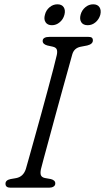

<svg xmlns="http://www.w3.org/2000/svg" viewBox="-20 -871 487 891"><path d="M170 -86Q166 -66.5 170.2 -57.2Q174.5 -48 188 -45L216 -40Q237 -34.5 236.5 -19.5Q236.5 -10 228.2 -5Q220 0 208 0H29Q5.5 0 5.5 -18Q5 -35 29 -40L55 -44.5Q88.5 -51 100 -87Q104 -101 114.8 -139.2Q125.5 -177.5 140.2 -230.2Q155 -283 171 -341.2Q187 -399.5 201.8 -454.5Q216.5 -509.5 227.8 -552.2Q239 -595 243.5 -615.5Q247 -631.5 243.5 -641.2Q240 -651 224.5 -654.5L199.5 -660Q178 -666 178 -681Q178 -700 211.5 -700H388.5Q401.5 -700 406.2 -696Q411 -692 411 -683.5Q411 -666.5 385 -660L354 -654Q324 -648 315.5 -619Q309.5 -596.5 297 -552.2Q284.5 -508 269 -451.5Q253.5 -395 237.2 -335.5Q221 -276 206.8 -223.2Q192.5 -170.5 182.5 -133.8Q172.5 -97 170 -86ZM221 -754Q200.5 -754 191.5 -767.8Q182.5 -781.5 188.5 -802.5Q193.5 -823.5 209.8 -837.2Q226 -851 246.5 -851Q267 -851 275.8 -837.2Q284.5 -823.5 279 -802.5Q273.5 -781.5 257.2 -767.8Q241 -754 221 -754ZM387 -754Q366 -754 357.2 -767.8Q348.5 -781.5 354 -802.5Q359.5 -823.5 375.8 -837.2Q392 -851 412.5 -851Q433 -851 441.8 -837.2Q450.5 -823.5 445.5 -802.5Q439.5 -781.5 423.5 -767.8Q407.5 -754 387 -754Z"/></svg>

Font: Fraunces 72pt S100 Light
Style: Italic
Weight: 300
Italic angle: -16°
Version: Version 1.000; ttfautohint (v1.8.3)